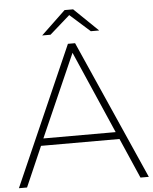

<svg xmlns="http://www.w3.org/2000/svg" viewBox="-73 -1019 852 1070"><g transform="rotate(-5 352.5 -483.5)"><path d="M192.2 -836.7 328.9 -966.7H376.7L511.1 -836.7H464.4L352.2 -936.7L238.9 -836.7ZM132.2 -224.4 34.4 0H-11.1L331.1 -777.8H371.1L715.6 0H668.9L571.1 -224.4ZM352.2 -725.6 148.9 -264.4H553.3Z"/></g></svg>

Font: Paperlogy 2 ExtraLight
Style: Regular
Weight: 250
Designer: redesigned by Lee Juim, glyphs from Gmarket Sans & Montserrat
Foundry: PT&
Version: Version 1.001